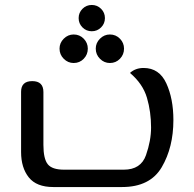

<svg xmlns="http://www.w3.org/2000/svg" viewBox="-20 -754 784 774"><path d="M65 -141V-384Q65 -427 110 -427Q155 -427 155 -383V-170Q155 -114 172.5 -92Q190 -70 238 -70H479Q548 -70 568.5 -128.5Q589 -187 589 -240Q589 -303 572.5 -359.5Q556 -416 504 -460Q526 -480 559 -480Q622 -480 650.5 -418Q679 -356 679 -270Q679 -160 632 -80Q585 0 472 0H195Q127 0 96 -39Q65 -78 65 -141ZM403 -681Q403 -659 387.5 -643.5Q372 -628 350 -628Q328 -628 312.5 -643.5Q297 -659 297 -681Q297 -703 312.5 -718.5Q328 -734 350 -734Q372 -734 387.5 -718.5Q403 -703 403 -681ZM334 -558Q334 -534 317.5 -517Q301 -500 277 -500Q254 -500 237 -517Q220 -534 220 -558Q220 -581 237 -598Q254 -615 277 -615Q301 -615 317.5 -598Q334 -581 334 -558ZM480 -558Q480 -534 463.5 -517Q447 -500 423 -500Q400 -500 383 -517Q366 -534 366 -558Q366 -581 383 -598Q400 -615 423 -615Q447 -615 463.5 -598Q480 -581 480 -558Z"/></svg>

Font: El Messiri
Style: Regular
Weight: 400
Designer: Mohamed Gaber
Foundry: Kief Type Foundry
Version: Version 2.006